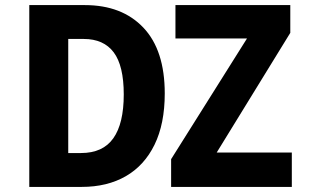

<svg xmlns="http://www.w3.org/2000/svg" viewBox="-20 -734 1240 754"><path d="M95 0V-714H313Q459 -714 543 -625.5Q627 -537 627 -367Q627 -248 587 -166Q547 -84 474 -42Q401 0 301 0ZM298 -133Q384 -133 425 -191Q466 -249 466 -363Q466 -476 426.5 -528.5Q387 -581 309 -581H248V-133ZM652 0V-109L950 -583H669V-714H1120V-605L831 -135H1126V0Z"/></svg>

Font: Noto Sans Mono ExtraBold
Style: Regular
Weight: 800
Designer: Monotype Design Team
Foundry: Monotype Imaging Inc.
Version: Version 2.014